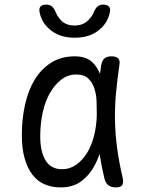

<svg xmlns="http://www.w3.org/2000/svg" viewBox="-20 -805 640 835"><path d="M244 10Q206 10 175 -3Q144 -16 122 -44Q100 -72 87.5 -115Q75 -158 75 -219Q75 -288 89 -350.5Q103 -413 131.5 -459.5Q160 -506 203.5 -533Q247 -560 305 -560Q353 -560 380 -536Q402 -515 415 -484Q417 -502 420 -521Q424 -543 435 -551.5Q446 -560 465 -560Q486 -560 494.5 -550.5Q503 -541 499 -521Q490 -459 484.5 -400Q479 -341 480 -282Q481 -223 489.5 -160.5Q498 -98 514 -29Q518 -9 511 0.5Q504 10 483.5 10Q463 10 451 0.5Q439 -9 434 -29Q421 -84 413 -136Q406 -114 396 -94Q374 -49 337 -19.5Q300 10 244 10ZM250 -69Q283 -69 310.5 -88Q338 -107 358 -139Q378 -171 389 -214.5Q400 -258 401 -306Q401 -333 400 -363.5Q399 -394 390.5 -420Q382 -446 364 -463.5Q346 -481 311 -481Q276 -481 247.5 -459.5Q219 -438 198 -402Q177 -366 166 -317Q155 -268 155 -212Q155 -145 178.5 -107Q202 -69 250 -69ZM152 -753Q149 -769 156.5 -777Q164 -785 181 -785Q190 -785 197.5 -782Q205 -779 209 -774Q218 -764 223 -750.5Q228 -737 238 -725Q261 -694 304 -694Q347 -694 371 -725Q382 -737 387 -750Q392 -763 400 -773Q405 -778 411.5 -781.5Q418 -785 428 -785Q445 -785 453 -777Q461 -769 458 -753Q450 -710 418 -681Q376 -641 305 -641Q234 -641 192 -681Q160 -710 152 -753Z"/></svg>

Font: Maple Mono Light
Style: Regular
Weight: 300
Monospace: yes
Designer: subframe7536
Version: Version 7.000